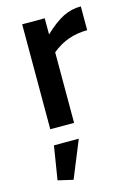

<svg xmlns="http://www.w3.org/2000/svg" viewBox="-118 -578 623 896"><g transform="rotate(-15 193.5 -130.5)"><path d="M365 -402Q318 -402 275.5 -387.5Q233 -373 194 -341V0H79V-507H188V-429Q239 -477 279 -497Q319 -517 365 -517ZM123 256 50 239 76 77H196Z"/></g></svg>

Font: Inria Sans
Style: Bold
Weight: 700
Designer: Black Foundry Team
Foundry: Black Foundry
Version: Version 1.2; ttfautohint (v1.8.3)